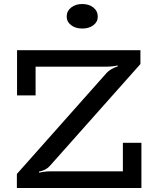

<svg xmlns="http://www.w3.org/2000/svg" viewBox="-20 -936 780 956"><path d="M389.2 -793.9Q356 -793.9 334 -810.8Q312 -827.6 312 -853Q312 -880.9 334 -898.4Q356 -916 389.2 -916Q423.3 -916 445.1 -898.4Q466.8 -880.9 466.8 -853Q466.8 -827.1 445.1 -810.5Q423.3 -793.9 389.2 -793.9ZM64 0V-69.8L511.2 -573.2Q529.8 -593.3 566.9 -606L565.9 -609.9Q537.6 -604 505.9 -604H157.2V-460.9H64.9V-686H679.2V-617.2L229 -110.8Q210.4 -88.9 173.8 -81.1L174.8 -76.2Q203.1 -83 235.8 -83H591.8V-225.1H684.1V0Z"/></svg>

Font: BioRhyme
Style: Regular
Weight: 400
Designer: Aoife Mooney
Foundry: Aoife Mooney Type
Version: Version 1.500;PS 001.500;hotconv 1.0.88;makeotf.lib2.5.64775